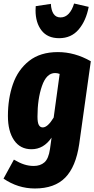

<svg xmlns="http://www.w3.org/2000/svg" viewBox="-30 -847 536 1091"><path d="M486 -499 420 -28Q401 101 340.5 162.5Q280 224 168 224Q72 224 -10 168L49 60Q81 79 107.5 87.5Q134 96 162 96Q199 96 222.5 75.5Q246 55 254 0L263 -65Q218 1 149 1Q85 1 50 -50Q15 -101 15 -188Q15 -287 43.5 -369Q72 -451 135.5 -501Q199 -551 299 -551Q395 -551 486 -499ZM183 -184Q183 -151 190.5 -137Q198 -123 213 -123Q241 -123 275 -179L309 -427Q296 -432 283 -432Q234 -432 208.5 -358.5Q183 -285 183 -184ZM172 -788Q172 -804 173 -812L259 -825Q261 -788 274.5 -768Q288 -748 314 -748Q341 -748 360.5 -769Q380 -790 391 -827L474 -808Q459 -729 417 -679.5Q375 -630 306 -630Q240 -630 206 -674Q172 -718 172 -788Z"/></svg>

Font: Fira Sans Extra Condensed ExtraBold
Style: Italic
Weight: 800
Width: 3
Italic angle: -8°
Designer: Carrois Corporate & Edenspiekermann AG
Foundry: Carrois Corporate GbR & Edenspiekermann AG
Version: Version 4.203